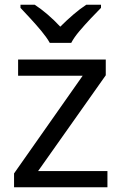

<svg xmlns="http://www.w3.org/2000/svg" viewBox="-20 -786 510 806"><path d="M431 0H39V-58L327 -468H56V-536H424V-470L140 -68H431ZM189 -606Q176 -629 154 -655.5Q132 -682 108 -708Q84 -734 66 -753V-766H126Q152 -749 180 -725Q208 -701 233 -674Q260 -701 288 -725Q316 -749 342 -766H404V-753Q385 -734 360.5 -708Q336 -682 313.5 -655.5Q291 -629 279 -606Z"/></svg>

Font: Noto Sans Phoenician
Style: Regular
Weight: 400
Designer: Monotype Design Team
Foundry: Monotype Imaging Inc.
Version: Version 2.001; ttfautohint (v1.8.4.7-5d5b)